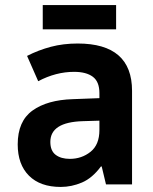

<svg xmlns="http://www.w3.org/2000/svg" viewBox="-20 -729 603 759"><path d="M220 10Q139 10 94.5 -34.5Q50 -79 50 -158Q50 -250 108.5 -292Q167 -334 268 -337L373 -341V-361Q373 -406 347 -425.5Q321 -445 273 -445Q201 -445 131 -408L87 -508Q132 -531 181 -544Q230 -557 287 -557Q502 -557 502 -370V0H399L382 -71H379Q345 -25 304 -7.5Q263 10 220 10ZM256 -101Q303 -101 338 -129Q373 -157 373 -215V-252L307 -250Q179 -246 179 -168Q179 -133 200 -117Q221 -101 256 -101ZM149 -613V-709H439V-613Z"/></svg>

Font: Noto Sans Mono SemiCondensed
Style: Bold
Weight: 700
Width: 4
Designer: Monotype Design Team
Foundry: Monotype Imaging Inc.
Version: Version 2.014